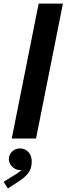

<svg xmlns="http://www.w3.org/2000/svg" viewBox="-45 -772 371 1070"><path d="M170.4 -752H305.7L155.8 0H20.5ZM-24.9 241.2 32.7 205.6Q42 200.2 54.2 192.1Q66.4 184.1 74.2 174.8Q68.4 175.8 65.4 175.8Q50.8 175.8 36.6 167.5Q22.5 159.2 13.4 145Q4.4 130.9 4.4 113.8Q4.4 98.1 12.7 84.5Q21 70.8 35.4 63Q49.8 55.2 66.4 55.2Q83.5 55.2 98.6 63.7Q113.8 72.3 122.8 88.9Q131.8 105.5 131.8 128.9Q131.8 166.5 113.3 191.4Q94.7 216.3 61.5 237.3L-1 278.3Z"/></svg>

Font: Reddit Sans Chocolate
Style: Bold Italic
Weight: 700
Italic angle: -11.25°
Designer: Stephen Hutchings
Version: Version 1.013